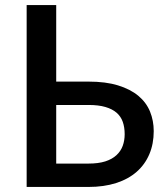

<svg xmlns="http://www.w3.org/2000/svg" viewBox="-20 -740 654 760"><path d="M330 -92.5Q369.5 -92.5 396.8 -101.2Q424 -110 441 -125.8Q458 -141.5 465.8 -162.8Q473.5 -184 473.5 -209Q473.5 -236 466 -257.5Q458.5 -279 441.5 -293.8Q424.5 -308.5 397.2 -316.5Q370 -324.5 330.5 -324.5H202.5V-92.5ZM330.5 -417Q398.5 -417 447.2 -402Q496 -387 527.5 -360.8Q559 -334.5 573.8 -298.5Q588.5 -262.5 588.5 -221Q588.5 -170.5 571.2 -129.8Q554 -89 521 -60Q488 -31 439.8 -15.5Q391.5 0 330 0H85.5V-720H202.5V-417Z"/></svg>

Font: Lato SemiBold
Style: Regular
Weight: 600
Designer: Lukasz Dziedzic with Adam Twardoch and Botio Nikoltchev
Foundry: tyPoland Lukasz Dziedzic
Version: Version 2.015; 2015-08-06; http://www.latofonts.com/